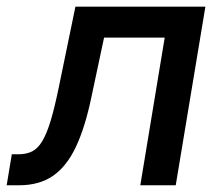

<svg xmlns="http://www.w3.org/2000/svg" viewBox="-55 -549 649 569"><path d="M-35.2 0 -20 -91.8H0Q22.9 -91.8 39.8 -100.1Q56.6 -108.4 69.8 -129.9Q83 -151.4 95 -190.7Q106.9 -230 119.6 -292L168.5 -529.3H553.7L465.8 0H360.8L433.1 -437.5H253.4L216.3 -263.2Q197.3 -171.4 169.7 -113.3Q142.1 -55.2 101.6 -27.6Q61 0 2.4 0Z"/></svg>

Font: Inter 24pt Medium
Style: Italic
Weight: 500
Italic angle: -9.3988°
Designer: Rasmus Andersson
Foundry: rsms
Version: Version 4.001;git-66647c0bb